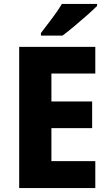

<svg xmlns="http://www.w3.org/2000/svg" viewBox="-20 -951 552 971"><path d="M462 0H77V-714H462V-579H240V-438H446V-303H240V-136H462ZM471 -921Q453 -903 421.5 -875Q390 -847 356 -818.5Q322 -790 296 -771H187V-784Q212 -817 242.5 -857Q273 -897 293 -931H471Z"/></svg>

Font: Noto Sans Malayalam SemiCondensed ExtraBold
Style: Regular
Weight: 800
Width: 4
Designer: Jelle Bosma - Monotype Design Team
Foundry: Monotype Imaging Inc.
Version: Version 2.104; ttfautohint (v1.8.4.7-5d5b)